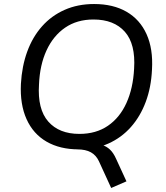

<svg xmlns="http://www.w3.org/2000/svg" viewBox="-20 -734 826 955"><path d="M533 201 472 68Q458 38 432 23.5Q406 9 364 9L436 -20Q466 -20 488 -13Q510 -6 527 10Q544 26 557 55L609 168ZM372 9Q278 9 211.5 -29.5Q145 -68 112 -141.5Q79 -215 84 -317Q89 -405 115.5 -477.5Q142 -550 189 -603Q236 -656 301.5 -685Q367 -714 448 -714Q543 -714 609.5 -675.5Q676 -637 709 -564Q742 -491 736 -388Q732 -300 705 -227.5Q678 -155 631 -102Q584 -49 519 -20Q454 9 372 9ZM375 -68Q458 -68 517 -108.5Q576 -149 609 -222Q642 -295 647 -392Q655 -515 601 -576Q547 -637 445 -637Q363 -637 304 -596.5Q245 -556 211.5 -483.5Q178 -411 174 -314Q166 -191 220 -129.5Q274 -68 375 -68Z"/></svg>

Font: Nunito Sans 10pt
Style: Italic
Weight: 400
Italic angle: -9°
Designer: Vernon Adams
Foundry: Vernon Adams
Version: Version 3.101;gftools[0.9.27]